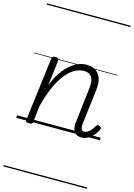

<svg xmlns="http://www.w3.org/2000/svg" viewBox="-177 -972 999 1433"><g transform="rotate(15 323.0 -255.0)"><path d="M506 16Q485 16 470.5 8.5Q456 1 447.5 -13Q439 -27 437 -48Q435 -69 439 -95L468 -344Q474 -385 468.5 -413Q463 -441 445.5 -455Q428 -469 395 -469Q364 -469 329.5 -451Q295 -433 261 -392.5Q227 -352 197 -286Q167 -220 143 -124L130 -4Q129 6 122 10.5Q115 15 101 15Q88 15 81 10.5Q74 6 76 -5L137 -496Q139 -506 145.5 -510.5Q152 -515 165 -515Q180 -515 186.5 -510Q193 -505 191 -494L167 -296Q191 -359 221 -402Q251 -445 282.5 -470.5Q314 -496 345 -507.5Q376 -519 404 -519Q444 -519 473 -502Q502 -485 516 -447Q530 -409 521 -346L491 -97Q488 -76 489 -61.5Q490 -47 496.5 -39.5Q503 -32 515 -32Q530 -32 542.5 -40Q555 -48 567.5 -63Q580 -78 591 -97Q596 -105 602.5 -106Q609 -107 617 -102Q627 -97 629 -90.5Q631 -84 627 -78Q616 -52 597 -31Q578 -10 555 3Q532 16 506 16ZM0 365H646V375H0ZM0 -20H646V0H0ZM0 -505H646V-500H0ZM0 -885H646V-875H0Z"/></g></svg>

Font: Playwrite GB S Guides
Style: Italic
Weight: 400
Italic angle: -7.01216°
Designer: Veronika Burian, José Scaglione
Foundry: TypeTogether
Version: Version 1.002